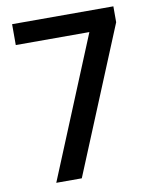

<svg xmlns="http://www.w3.org/2000/svg" viewBox="-83 -795 688 858"><g transform="rotate(-10 261.0 -366.0)"><path d="M218.3 0H102.5L365.2 -637.7H31.2V-732.4H490.7V-660.2Z"/></g></svg>

Font: Kumbh Sans Medium
Style: Regular
Weight: 500
Version: Version 1.005